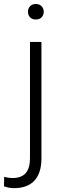

<svg xmlns="http://www.w3.org/2000/svg" viewBox="-71 -741 319 974"><path d="M139.2 -528.3V63Q139.2 136.2 104 174.8Q68.8 213.4 0.5 213.4Q-25.9 213.4 -50.8 204.1L-49.8 155.8Q-28.3 162.1 -5.9 162.1Q81.1 162.1 81.1 62V-528.3ZM110.4 -720.7Q129.4 -720.7 140.1 -709.2Q150.9 -697.8 150.9 -681.2Q150.9 -664.6 140.1 -653.3Q129.4 -642.1 110.4 -642.1Q91.8 -642.1 81.3 -653.3Q70.8 -664.6 70.8 -681.2Q70.8 -697.8 81.3 -709.2Q91.8 -720.7 110.4 -720.7Z"/></svg>

Font: TypoPRO Roboto
Style: Regular
Weight: 300
Designer: Google
Version: Version 2.136; 2016